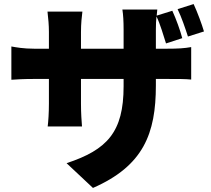

<svg xmlns="http://www.w3.org/2000/svg" viewBox="-20 -839 1040 946"><path d="M934 -819 855 -794C875 -753 892 -702 906 -659L985 -684C974 -721 953 -778 934 -819ZM748 -418V-450H802C859 -450 894 -450 922 -447V-607C887 -601 859 -599 801 -599H748V-693C748 -718 749 -739 751 -758C770 -719 784 -668 798 -625L878 -651C868 -689 848 -745 829 -786L752 -762C753 -773 754 -783 755 -792H583C587 -767 589 -734 589 -693V-599H379V-681C379 -724 383 -758 386 -782H214C218 -747 221 -715 221 -682V-599H149C95 -599 59 -606 36 -610V-446C65 -448 95 -450 149 -450H221V-329C221 -280 218 -241 215 -216H384C382 -241 379 -280 379 -329V-450H589V-414C589 -188 508 -101 308 -35L438 87C687 -22 748 -181 748 -418Z"/></svg>

Font: Noto Sans JP Black
Style: Regular
Weight: 900
Designer: Ryoko NISHIZUKA 西塚涼子 (kana, bopomofo & ideographs); Paul D. Hunt (Latin, Greek & Cyrillic); Sandoll Communications 산돌커뮤니
Foundry: Adobe
Version: Version 2.002;hotconv 1.0.116;makeotfexe 2.5.65601